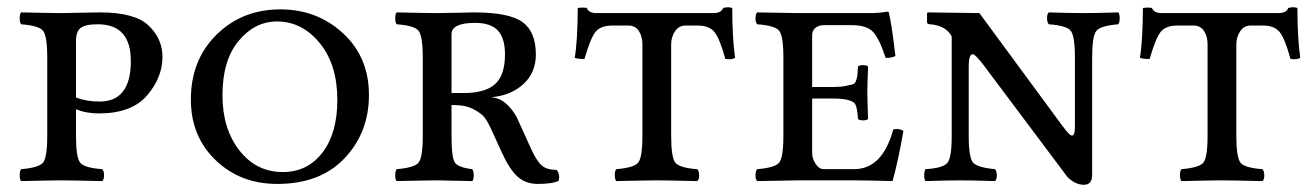

<svg xmlns="http://www.w3.org/2000/svg" viewBox="-20 -496 3620 528"><path d="M189 -383.8V-228Q216.8 -216.8 253.9 -216.8Q339.8 -216.8 339.8 -328.1Q339.8 -429.2 249 -429.2Q213.9 -429.2 201.4 -418.9Q189 -408.7 189 -383.8ZM189 -122.1Q189 -62 200.9 -48.1Q212.9 -34.2 261.2 -30.8Q266.1 -25.9 266.1 -13.9Q266.1 -2 261.2 2Q175.3 0 149.9 0Q122.1 0 38.1 2Q34.2 -2 34.2 -13.9Q34.2 -25.9 38.1 -30.8Q85.9 -34.7 97.9 -48.3Q109.9 -62 109.9 -122.1V-337.9Q109.9 -397.9 97.9 -411.9Q85.9 -425.8 38.1 -429.2Q34.2 -434.1 34.2 -446Q34.2 -458 38.1 -461.9Q124 -460 148.9 -460Q161.1 -460 198 -460.9Q234.9 -461.9 254.9 -461.9Q351.1 -461.9 388.9 -425.5Q426.8 -389.2 426.8 -339.8Q426.8 -282.7 384.3 -233.4Q341.8 -184.1 252 -184.1Q215.8 -184.1 189 -195.8Z M741.7 -437Q680.7 -437 636.2 -383.5Q591.8 -330.1 591.8 -233.9Q591.8 -142.1 638.2 -82.5Q684.6 -22.9 757.8 -22.9Q825.7 -22.9 866.7 -76.4Q907.7 -129.9 907.7 -221.2Q907.7 -318.4 859.1 -377.7Q810.5 -437 741.7 -437ZM994.6 -234.9Q994.6 -131.8 927.7 -61Q860.8 9.8 742.7 9.8Q640.6 9.8 572.8 -55.7Q504.9 -121.1 504.9 -222.2Q504.9 -331.1 575.4 -400.6Q646 -470.2 751 -470.2Q852.1 -470.2 923.3 -404.5Q994.6 -338.9 994.6 -234.9Z M1368.7 -346.2Q1368.7 -391.1 1349.1 -412.1Q1329.6 -433.1 1286.6 -433.1Q1221.7 -433.1 1221.7 -401.9V-240.2H1255.9Q1314 -240.2 1341.3 -264.6Q1368.7 -289.1 1368.7 -346.2ZM1221.7 -122.1Q1221.7 -62 1231.2 -48.6Q1240.7 -35.2 1278.8 -30.8Q1282.7 -25.9 1282.7 -13.9Q1282.7 -2 1278.8 2Q1192.9 0 1182.6 0Q1154.8 0 1070.8 2Q1066.9 -2 1066.9 -13.9Q1066.9 -25.9 1070.8 -30.8Q1118.7 -34.7 1130.6 -48.3Q1142.6 -62 1142.6 -122.1V-337.9Q1142.6 -397.9 1130.6 -411.9Q1118.7 -425.8 1070.8 -429.2Q1066.9 -434.1 1066.9 -446Q1066.9 -458 1070.8 -461.9Q1156.7 -460 1181.6 -460Q1202.6 -460 1237.3 -460.9Q1272 -461.9 1282.7 -461.9Q1380.9 -461.9 1417.2 -435.1Q1453.6 -408.2 1453.6 -346.2Q1453.6 -296.4 1419.7 -265.1Q1385.7 -233.9 1334 -229V-228Q1356.9 -226.1 1377 -206.1Q1397 -186 1406.7 -161.1L1440.9 -85.9Q1456.1 -52.7 1470 -40.8Q1483.9 -28.8 1510.7 -28.8Q1520.5 -16.6 1516.6 1Q1499.5 9.8 1459 9.8Q1424.8 9.8 1402.3 -11.2Q1379.9 -32.2 1358.9 -79.1L1331.5 -139.2Q1322.8 -158.2 1314.2 -170.7Q1305.7 -183.1 1283.2 -195.1Q1260.7 -207 1230 -207H1221.7Z M1825.7 -122.1Q1825.7 -62 1837.6 -48.1Q1849.6 -34.2 1897.5 -30.8Q1902.3 -25.9 1902.6 -13.9Q1902.8 -2 1897.5 2Q1811.5 0 1786.6 0Q1758.8 0 1674.8 2Q1670.9 -2 1670.7 -13.9Q1670.4 -25.9 1674.8 -30.8Q1722.7 -34.7 1734.6 -48.3Q1746.6 -62 1746.6 -122.1V-375Q1746.6 -395 1737.1 -410.4Q1727.5 -425.8 1707.5 -425.8H1664.6Q1631.3 -425.8 1617.4 -408Q1603.5 -390.1 1587.4 -334Q1573.2 -333 1560.5 -336.9Q1568.4 -383.8 1568.8 -474.1Q1584 -476.1 1593.8 -474.1Q1598.6 -460 1620.6 -460H1941.4Q1963.4 -460 1968.8 -474.1Q1982.9 -478 1993.7 -474.1Q1993.7 -392.1 2001.5 -336.9Q1991.7 -331.1 1974.6 -334Q1959.5 -389.2 1945.1 -407.5Q1930.7 -425.8 1898.4 -425.8H1865.7Q1846.7 -425.8 1836.2 -409.9Q1825.7 -394 1825.7 -374Z M2270.5 -225.1H2213.4V-75.2Q2213.4 -60.1 2222.9 -45.4Q2232.4 -30.8 2245.6 -30.8H2328.6Q2406.7 -30.8 2436.5 -140.1Q2450.7 -144 2464.4 -136.2Q2450.2 -54.2 2434.6 2Q2368.7 0 2328.6 0H2174.3Q2104.5 1 2062.5 2Q2057.6 -2 2057.6 -13.9Q2057.6 -25.9 2062.5 -30.8Q2110.4 -34.7 2122.3 -48.3Q2134.3 -62 2134.3 -122.1V-337.9Q2134.3 -397.9 2122.3 -411.9Q2110.4 -425.8 2062.5 -429.2Q2057.6 -434.1 2057.6 -446Q2057.6 -458 2062.5 -461.9L2173.3 -460H2380.4Q2393.6 -460 2421.4 -463.9Q2424.3 -463.9 2424.3 -460.9Q2431.2 -437 2442.4 -341.8Q2429.2 -335.9 2415.5 -336.9Q2399.4 -386.7 2382.3 -406.7Q2365.2 -426.8 2322.3 -426.8H2245.6Q2231.4 -426.8 2222.4 -419.4Q2213.4 -412.1 2213.4 -398.9V-256.8H2270.5Q2292.5 -256.8 2304.4 -259.5Q2316.4 -262.2 2324 -263.7Q2331.5 -265.1 2334.5 -275.1Q2337.4 -285.2 2337.9 -289.6Q2338.4 -293.9 2339.4 -313Q2343.3 -316.9 2353.3 -316.9Q2363.3 -316.9 2367.2 -313Q2365.2 -263.2 2365.2 -242.2Q2365.2 -227.1 2367.2 -168.9Q2363.3 -165 2353.3 -165Q2343.3 -165 2339.4 -168.9Q2337.4 -203.1 2330.6 -211.4Q2317.9 -225.1 2270.5 -225.1Z M2644 -122.1Q2644 -62 2656.2 -48.6Q2668.5 -35.2 2716.3 -30.8Q2721.2 -25.9 2721.2 -13.9Q2721.2 -2 2716.3 2Q2656.2 0 2620.1 0Q2585 0 2525.4 2Q2521.5 -2 2521.5 -13.9Q2521.5 -25.9 2525.4 -30.8Q2573.2 -33.7 2585.2 -47.9Q2597.2 -62 2597.2 -122.1V-396Q2581.1 -425.8 2538.1 -429.2Q2529.3 -429.2 2529.3 -435.1V-459L2531.2 -461.9L2673.3 -460L2902.3 -148.9Q2913.6 -133.8 2920.4 -127.4Q2927.2 -121.1 2930.7 -124Q2934.1 -127 2935.1 -133.1Q2936 -139.2 2936 -150.9V-337.9Q2936 -397.9 2924.1 -411.9Q2912.1 -425.8 2864.3 -429.2Q2859.4 -434.1 2859.4 -446Q2859.4 -458 2864.3 -461.9Q2924.3 -460 2959.5 -460Q2995.6 -460 3055.2 -461.9Q3059.1 -458 3059.1 -446Q3059.1 -434.1 3055.2 -429.2Q3007.3 -425.3 2995.4 -411.6Q2983.4 -397.9 2983.4 -337.9V-15.1Q2983.4 11.7 2961.4 12.2Q2936.5 12.2 2915 -9.8L2680.2 -323.2Q2667 -339.4 2660.2 -344.7Q2653.3 -350.1 2648.7 -343Q2644 -335.9 2644 -312Z M3379.9 -122.1Q3379.9 -62 3391.8 -48.1Q3403.8 -34.2 3451.7 -30.8Q3456.5 -25.9 3456.8 -13.9Q3457 -2 3451.7 2Q3365.7 0 3340.8 0Q3313 0 3229 2Q3225.1 -2 3224.9 -13.9Q3224.6 -25.9 3229 -30.8Q3276.9 -34.7 3288.8 -48.3Q3300.8 -62 3300.8 -122.1V-375Q3300.8 -395 3291.3 -410.4Q3281.7 -425.8 3261.7 -425.8H3218.8Q3185.5 -425.8 3171.6 -408Q3157.7 -390.1 3141.6 -334Q3127.4 -333 3114.7 -336.9Q3122.6 -383.8 3123 -474.1Q3138.2 -476.1 3147.9 -474.1Q3152.8 -460 3174.8 -460H3495.6Q3517.6 -460 3522.9 -474.1Q3537.1 -478 3547.9 -474.1Q3547.9 -392.1 3555.7 -336.9Q3545.9 -331.1 3528.8 -334Q3513.7 -389.2 3499.3 -407.5Q3484.9 -425.8 3452.6 -425.8H3419.9Q3400.9 -425.8 3390.4 -409.9Q3379.9 -394 3379.9 -374Z"/></svg>

Font: Linux Libertine Capitals
Style: Small Caps
Weight: 400
Designer: Philipp H. Poll
Foundry: Philipp H. Poll
Version: Version 5.1.3